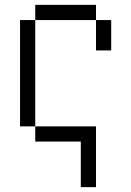

<svg xmlns="http://www.w3.org/2000/svg" viewBox="-20 -645 540 790"><path d="M375 -562.5H125V-625H375ZM62.5 -562.5H125V-125H62.5ZM125 -125H375V125H312.5V-62.5H125ZM375 -562.5H437.5V-437.5H375Z"/></svg>

Font: 寒蝉点阵体 16px
Style: Regular
Weight: 400
Designer: Designed by Warren2060
Foundry: ChillType
Version: Version 1.000